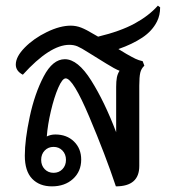

<svg xmlns="http://www.w3.org/2000/svg" viewBox="-20 -653 604 681"><path d="M548 -627Q548 -599 537 -577Q520 -543 484.5 -519.5Q449 -496 400 -479L428 -462Q449 -450 460.5 -444.5Q472 -439 486 -436L492 -420Q481 -410 477.5 -395Q474 -380 474 -349V-64Q474 8 391 8Q354 -103 296.5 -239Q239 -375 213 -375Q201 -375 186.5 -341.5Q172 -308 160.5 -259Q149 -210 146 -169Q160 -176 176 -176Q217 -176 242.5 -151Q268 -126 268 -87Q268 -45 239 -18.5Q210 8 164 8Q120 8 94 -19Q68 -46 68 -101Q68 -157 85.5 -239Q103 -321 135 -382Q167 -443 210 -443Q256 -443 303.5 -367.5Q351 -292 392 -184V-345Q392 -365 394.5 -378Q397 -391 404 -402Q388 -408 356 -428L293 -467Q268 -483 255 -488.5Q242 -494 226 -494Q157 -494 61 -388Q36 -401 36 -424Q36 -452 68 -484.5Q100 -517 146.5 -539.5Q193 -562 231 -562Q250 -562 268 -555Q286 -548 314 -531L328 -523Q407 -542 457.5 -569.5Q508 -597 540 -633ZM170 -132Q151 -132 138.5 -119Q126 -106 126 -86Q126 -66 138.5 -53Q151 -40 170 -40Q189 -40 201.5 -53Q214 -66 214 -86Q214 -106 201.5 -119Q189 -132 170 -132Z"/></svg>

Font: Thasadith
Style: Bold
Weight: 700
Designer: Cadson Demak Co.,Ltd.
Foundry: Cadson Demak Co.,Ltd.
Version: Version 1.000; ttfautohint (v1.6)